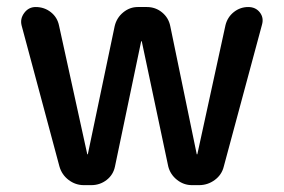

<svg xmlns="http://www.w3.org/2000/svg" viewBox="-20 -540 827 560"><path d="M153.3 -54.7 43 -465.8Q38.1 -485.4 50.8 -502.4Q63.5 -519.5 84 -519.5Q109.4 -519.5 128.4 -504.4Q147.5 -489.3 152.3 -464.8L234.4 -90.8Q234.4 -89.8 235.4 -89.8Q236.3 -89.8 236.3 -90.8L314.5 -463.9Q320.3 -488.3 339.4 -503.9Q358.4 -519.5 381.8 -519.5H408.2Q433.6 -519.5 452.6 -503.9Q471.7 -488.3 476.6 -463.9L553.7 -90.8Q553.7 -89.8 554.7 -89.8Q555.7 -89.8 555.7 -90.8L637.7 -466.8Q643.6 -490.2 662.1 -504.9Q680.7 -519.5 704.1 -519.5Q725.6 -519.5 737.8 -503.9Q750 -488.3 744.1 -467.8L632.8 -54.7Q627 -30.3 606.4 -15.1Q585.9 0 560.5 0H540Q515.6 0 496.1 -15.6Q476.6 -31.2 470.7 -54.7L393.6 -418.9Q393.6 -419.9 392.6 -419.9Q391.6 -419.9 391.6 -418.9L315.4 -54.7Q310.5 -30.3 291 -15.1Q271.5 0 246.1 0H224.6Q200.2 0 180.2 -15.1Q160.2 -30.3 153.3 -54.7Z"/></svg>

Font: Rounded Mgen+ 2p medium
Style: Regular
Weight: 500
Designer: [Source Han Sans]
Ryoko NISHIZUKA  (kana & ideographs); Paul D. Hunt (Latin, Greek & Cyrillic); Wenlong ZHANG  (bopomofo
Version: Version 1.059.20150602